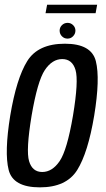

<svg xmlns="http://www.w3.org/2000/svg" viewBox="-20 -787 447 810"><path d="M148.1 3.4Q260 3.4 305.7 -69.7Q351.3 -142.8 377.4 -299.3Q402.9 -455 384.4 -528.8Q365.9 -602.6 253.8 -602.6Q140.6 -602.6 95 -529.4Q49.4 -456.2 23.2 -299.3Q-2 -143.7 16.5 -70.2Q35 3.4 148.1 3.4ZM158.1 -61.4Q116.4 -61.4 102.7 -107Q89 -152.5 113.3 -299.1Q138.3 -445.6 169.3 -491.7Q200.3 -537.8 242.5 -537.8Q285 -537.8 298.6 -491.8Q312.2 -445.9 287.9 -299.1Q263 -153.3 231.7 -107.4Q200.3 -61.4 158.1 -61.4ZM264.8 -624.1Q278.9 -624.1 288.5 -634.3Q298.2 -644.5 298.2 -657.8Q298.2 -671.3 288.4 -681Q278.6 -690.6 265.3 -690.6Q251.2 -690.6 241.4 -681Q231.6 -671.3 231.6 -657.8Q231.6 -643.7 241.3 -633.9Q251 -624.1 264.8 -624.1ZM172.1 -731.2H383.3L389.8 -766.9H178.7Z"/></svg>

Font: Anybody Thin Condensed
Style: Italic
Weight: 100
Width: 3
Italic angle: -10°
Version: Version 1.113;gftools[0.9.25]